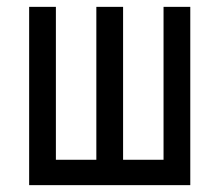

<svg xmlns="http://www.w3.org/2000/svg" viewBox="-20 -540 640 560"><path d="M65 0V-520H143V-74H261V-520H339V-74H457V-520H535V0Z"/></svg>

Font: Iosevka Extended
Style: Regular
Weight: 400
Width: 7
Monospace: yes
Designer: Belleve Invis
Foundry: Belleve Invis
Version: Version 32.5.0; ttfautohint (v1.8.4)